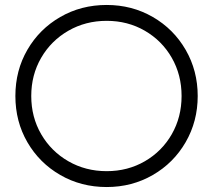

<svg xmlns="http://www.w3.org/2000/svg" viewBox="-20 -740 859 774"><path d="M42 -353Q42 -456 90.5 -539.5Q139 -623 223 -671.5Q307 -720 410 -720Q512 -720 596 -671.5Q680 -623 728.5 -539Q777 -455 777 -353Q777 -251 728.5 -167Q680 -83 596 -34.5Q512 14 410 14Q307 14 223 -34.5Q139 -83 90.5 -166.5Q42 -250 42 -353ZM712 -353Q712 -438 672.5 -507Q633 -576 564 -616Q495 -656 410 -656Q325 -656 255.5 -616Q186 -576 146 -507Q106 -438 106 -353Q106 -268 146 -199Q186 -130 255.5 -90Q325 -50 410 -50Q495 -50 564 -90Q633 -130 672.5 -199Q712 -268 712 -353Z"/></svg>

Font: Lineal Light
Style: Regular
Weight: 300
Designer: Created by Frank Adebiaye with contributions from Anton Moglia & Ariel Martín Pérez
Created by Frank ADEBIAYE with FontF
Foundry: Velvetyne Type Foundry
Version: Version 2.000